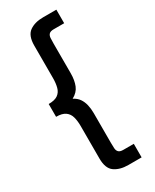

<svg xmlns="http://www.w3.org/2000/svg" viewBox="-243 -850 881 1092"><g transform="rotate(-30 197.0 -304.0)"><path d="M252 181Q197 181 162.5 156.5Q128 132 128 67V-147Q128 -180 121 -206Q114 -232 93.5 -247Q73 -262 33 -262V-346Q73 -346 93.5 -360.5Q114 -375 121 -401.5Q128 -428 128 -462V-675Q128 -740 162.5 -764.5Q197 -789 252 -789H339V-700H270Q249 -700 240 -691Q231 -682 230 -666Q229 -650 229 -630V-435Q229 -389 215.5 -356Q202 -323 166 -304Q191 -291 204 -272Q217 -253 223 -228Q229 -203 229 -173V22Q229 42 230 58Q231 74 240 83Q249 92 270 92H339V181Z"/></g></svg>

Font: Onest Medium
Style: Regular
Weight: 500
Designer: Dmitri Voloshin, Andrey Kudryavtsev
Foundry: Dmitri Voloshin, Andrey Kudryavtsev
Version: Version 1.000;gftools[0.9.33]